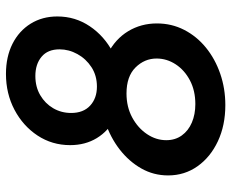

<svg xmlns="http://www.w3.org/2000/svg" viewBox="-86 -682 776 644"><g transform="rotate(-90 302.0 -360.0)"><path d="M271.5 7.8Q203.6 7.8 150.4 -17.1Q97.2 -42 66.4 -85.4Q35.6 -128.9 35.6 -184.1Q35.6 -232.9 59.1 -274.2Q82.5 -315.4 122.8 -346.7Q163.1 -377.9 214.8 -395Q266.6 -412.1 323.7 -412.1Q394 -412.1 443.6 -386.7Q493.2 -361.3 519.3 -318.1Q545.4 -274.9 545.4 -221.7Q545.4 -172.4 523.9 -130.4Q502.4 -88.4 464.4 -57.4Q426.3 -26.4 376.7 -9.3Q327.1 7.8 271.5 7.8ZM274.9 -92.8Q319.8 -92.8 354.2 -110.8Q388.7 -128.9 408.2 -158.7Q427.7 -188.5 427.7 -222.7Q427.7 -263.2 397.7 -293.5Q367.7 -323.7 310.5 -323.7Q265.6 -323.7 230.2 -304.7Q194.8 -285.6 174.3 -255.1Q153.8 -224.6 153.8 -190.4Q153.8 -160.2 169.7 -138.2Q185.5 -116.2 212.9 -104.5Q240.2 -92.8 274.9 -92.8ZM326.7 -340.3Q269.5 -340.3 227.1 -362.3Q184.6 -384.3 160.9 -423.1Q137.2 -461.9 137.2 -512.7Q137.2 -573.2 169.4 -622.1Q201.7 -670.9 255.9 -699.5Q310.1 -728 376 -728Q433.6 -728 477.1 -706.1Q520.5 -684.1 544.7 -645Q568.8 -606 568.8 -555.7Q568.8 -495.6 535.9 -446.8Q502.9 -397.9 448 -369.1Q393.1 -340.3 326.7 -340.3ZM333.5 -422.9Q370.6 -422.9 398.7 -441.2Q426.8 -459.5 442.6 -488.3Q458.5 -517.1 458.5 -548.3Q458.5 -587.9 433.6 -608.6Q408.7 -629.4 369.1 -629.4Q332.5 -629.4 304.7 -613Q276.9 -596.7 261 -569.6Q245.1 -542.5 245.1 -509.3Q245.1 -468.3 269.8 -445.6Q294.4 -422.9 333.5 -422.9Z"/></g></svg>

Font: Reddit Sans SemiBold
Style: Italic
Weight: 600
Italic angle: -11.25°
Designer: Stephen Hutchings
Version: Version 1.013